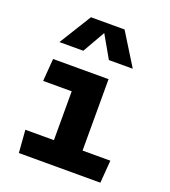

<svg xmlns="http://www.w3.org/2000/svg" viewBox="-148 -929 915 1036"><g transform="rotate(20 310.0 -411.0)"><path d="M80.5 -540 70.5 -410.5H234.5V-130H70.5L80.5 0H548.5L558.5 -130H399V-540ZM81.5 -637.5H218.5L292 -766L365.5 -637.5H502.5L388.5 -821.5H195.5Z"/></g></svg>

Font: Monaspace Argon ExtraBold
Style: Bold
Weight: 800
Designer: Riley Cran & the Lettermatic Team
Foundry: Lettermatic
Version: Version 1.000 (Monaspace Argon)